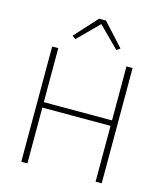

<svg xmlns="http://www.w3.org/2000/svg" viewBox="-132 -1025 960 1123"><g transform="rotate(15 347.5 -463.0)"><path d="M554 -338H141V0H104V-698H141V-371H554V-698H591V0H554ZM369 -926 493 -790 472 -775 348 -899 224 -775 203 -790 327 -926Z"/></g></svg>

Font: IBM Plex Sans ExtLt
Style: Regular
Weight: 200
Designer: Mike Abbink, Paul van der Laan, Pieter van Rosmalen
Foundry: Bold Monday
Version: Version 3.005